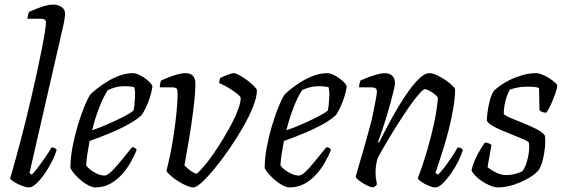

<svg xmlns="http://www.w3.org/2000/svg" viewBox="-20 -820 2463 840"><path d="M107 0Q95 0 76.5 -7Q58 -14 42.5 -23.5Q27 -33 24 -39Q29 -55 36 -79.5Q43 -104 52 -137Q61 -170 71 -208Q81 -246 91 -286Q104 -338 117 -393.5Q130 -449 141.5 -502.5Q153 -556 162 -601Q171 -646 176 -677.5Q181 -709 181 -721Q181 -731 175 -734.5Q169 -738 159 -738H100Q100 -744 102.5 -754Q105 -764 107 -768Q125 -776 144 -783.5Q163 -791 181 -795.5Q199 -800 213 -800Q233 -800 249 -789.5Q265 -779 265 -757Q265 -754 262 -734.5Q259 -715 253 -691L109 -63L119 -56Q129 -65 145 -86Q161 -107 178 -131.5Q195 -156 205 -175Q213 -175 219.5 -172Q226 -169 228 -164Q222 -143 208 -115Q194 -87 176 -61Q158 -35 139.5 -17.5Q121 0 107 0Z M396 0Q386 0 371 -7Q356 -14 340.5 -26Q325 -38 311 -53Q297 -68 288 -84Q288 -129 297.5 -178Q307 -227 320.5 -272Q334 -317 348.5 -352.5Q363 -388 374 -405Q383 -415 403 -431Q423 -447 449 -463Q475 -479 504 -489.5Q533 -500 562 -500Q576 -500 596 -489Q616 -478 631 -464Q646 -450 647 -441Q644 -420 636.5 -396Q629 -372 619 -351Q609 -330 600 -317Q582 -299 546 -278.5Q510 -258 464.5 -239Q419 -220 372 -203Q366 -172 362 -145Q358 -118 357 -97Q363 -87 376.5 -76.5Q390 -66 406.5 -59Q423 -52 437 -52Q446 -52 457 -60.5Q468 -69 482.5 -85Q497 -101 515.5 -124Q534 -147 558 -176Q566 -176 571 -172.5Q576 -169 578 -164Q568 -139 552 -110.5Q536 -82 513.5 -57Q491 -32 462 -16Q433 0 396 0ZM383 -250Q415 -261 449.5 -276Q484 -291 515 -306.5Q546 -322 564 -336Q566 -345 567.5 -356Q569 -367 569 -374Q571 -392 571 -409.5Q571 -427 567 -439Q556 -441 545.5 -442Q535 -443 527 -443Q504 -443 485.5 -438Q467 -433 452 -426Q433 -398 414.5 -350.5Q396 -303 383 -250Z M826 0Q815 0 799 -6.5Q783 -13 765.5 -23.5Q748 -34 732.5 -46.5Q717 -59 708 -72Q716 -103 723.5 -138.5Q731 -174 737 -211.5Q743 -249 747.5 -285.5Q752 -322 754.5 -355Q757 -388 757 -415Q757 -430 751 -434Q745 -438 732 -438H679Q679 -446 681 -455Q683 -464 685 -468Q703 -476 722.5 -483.5Q742 -491 760 -495.5Q778 -500 791 -500Q813 -500 824 -488.5Q835 -477 835 -454Q835 -421 829.5 -371.5Q824 -322 816 -268Q808 -214 799.5 -168.5Q791 -123 787 -96Q793 -90 803.5 -81Q814 -72 824.5 -66Q835 -60 841 -60Q854 -71 873.5 -94Q893 -117 914.5 -148Q936 -179 957 -214Q978 -249 995.5 -282.5Q1013 -316 1023 -344.5Q1033 -373 1033 -391Q1033 -397 1021.5 -406.5Q1010 -416 993.5 -427Q977 -438 961.5 -446Q946 -454 939 -456Q939 -461 940.5 -468Q942 -475 943 -478Q951 -483 962.5 -487.5Q974 -492 985 -496Q996 -500 1002 -500Q1011 -500 1027.5 -491Q1044 -482 1062 -468.5Q1080 -455 1092 -442.5Q1104 -430 1104 -424Q1104 -396 1087.5 -354Q1071 -312 1043.5 -264Q1016 -216 984 -169.5Q952 -123 920.5 -84.5Q889 -46 864 -23Q839 0 826 0Z M1246 0Q1236 0 1221 -7Q1206 -14 1190.5 -26Q1175 -38 1161 -53Q1147 -68 1138 -84Q1138 -129 1147.5 -178Q1157 -227 1170.5 -272Q1184 -317 1198.5 -352.5Q1213 -388 1224 -405Q1233 -415 1253 -431Q1273 -447 1299 -463Q1325 -479 1354 -489.5Q1383 -500 1412 -500Q1426 -500 1446 -489Q1466 -478 1481 -464Q1496 -450 1497 -441Q1494 -420 1486.5 -396Q1479 -372 1469 -351Q1459 -330 1450 -317Q1432 -299 1396 -278.5Q1360 -258 1314.5 -239Q1269 -220 1222 -203Q1216 -172 1212 -145Q1208 -118 1207 -97Q1213 -87 1226.5 -76.5Q1240 -66 1256.5 -59Q1273 -52 1287 -52Q1296 -52 1307 -60.5Q1318 -69 1332.5 -85Q1347 -101 1365.5 -124Q1384 -147 1408 -176Q1416 -176 1421 -172.5Q1426 -169 1428 -164Q1418 -139 1402 -110.5Q1386 -82 1363.5 -57Q1341 -32 1312 -16Q1283 0 1246 0ZM1233 -250Q1265 -261 1299.5 -276Q1334 -291 1365 -306.5Q1396 -322 1414 -336Q1416 -345 1417.5 -356Q1419 -367 1419 -374Q1421 -392 1421 -409.5Q1421 -427 1417 -439Q1406 -441 1395.5 -442Q1385 -443 1377 -443Q1354 -443 1335.5 -438Q1317 -433 1302 -426Q1283 -398 1264.5 -350.5Q1246 -303 1233 -250Z M1613 0Q1606 0 1594 -5Q1582 -10 1569.5 -17.5Q1557 -25 1547.5 -33Q1538 -41 1536 -46Q1540 -60 1549 -92Q1558 -124 1571 -168Q1584 -212 1597 -261Q1606 -293 1613 -327.5Q1620 -362 1624.5 -387Q1629 -412 1629 -419Q1629 -430 1622.5 -434Q1616 -438 1604 -438H1551Q1551 -446 1553 -454Q1555 -462 1557 -468Q1575 -476 1594 -483Q1613 -490 1631.5 -495Q1650 -500 1663 -500Q1684 -500 1696 -488.5Q1708 -477 1708 -456Q1708 -447 1702.5 -424.5Q1697 -402 1689 -372Q1681 -342 1671 -309Q1661 -276 1651 -247Q1641 -218 1634 -199L1638 -195Q1655 -230 1676.5 -270.5Q1698 -311 1722 -351.5Q1746 -392 1770.5 -425.5Q1795 -459 1817.5 -479.5Q1840 -500 1858 -500Q1872 -500 1890.5 -491.5Q1909 -483 1927 -471Q1945 -459 1957.5 -447Q1970 -435 1971 -429Q1971 -392 1963 -345.5Q1955 -299 1943 -252Q1931 -205 1918 -164Q1905 -123 1896 -96Q1887 -69 1885 -63L1896 -56Q1906 -64 1922.5 -85.5Q1939 -107 1956 -132.5Q1973 -158 1982 -175Q1992 -175 1998 -171Q2004 -167 2005 -164Q1999 -143 1985.5 -115.5Q1972 -88 1953.5 -61.5Q1935 -35 1917 -17.5Q1899 0 1884 0Q1873 0 1856 -7Q1839 -14 1825 -23.5Q1811 -33 1808 -40Q1813 -52 1825.5 -88.5Q1838 -125 1853 -177Q1868 -229 1880 -285.5Q1892 -342 1896 -393Q1889 -403 1877.5 -411Q1866 -419 1855.5 -424.5Q1845 -430 1839 -430Q1832 -430 1813 -408.5Q1794 -387 1769.5 -351.5Q1745 -316 1719.5 -276Q1694 -236 1671 -197Q1648 -158 1633 -130Q1628 -115 1625.5 -98.5Q1623 -82 1623 -66Q1623 -53 1624.5 -41Q1626 -29 1629 -14Q1628 -11 1624.5 -7.5Q1621 -4 1613 0Z M2161 0Q2144 0 2124.5 -8Q2105 -16 2087.5 -28Q2070 -40 2058 -53Q2046 -66 2043 -75Q2049 -101 2060.5 -126Q2072 -151 2084 -170Q2096 -189 2101 -196Q2108 -196 2113.5 -194.5Q2119 -193 2123.5 -190.5Q2128 -188 2130 -185Q2127 -169 2122.5 -142Q2118 -115 2113 -89Q2128 -76 2150.5 -65Q2173 -54 2197 -54Q2216 -54 2234 -59Q2252 -64 2264 -70Q2272 -78 2278.5 -94Q2285 -110 2289.5 -129.5Q2294 -149 2295 -167Q2296 -185 2294 -195Q2292 -201 2273.5 -209Q2255 -217 2229 -227.5Q2203 -238 2176.5 -249Q2150 -260 2131.5 -271.5Q2113 -283 2110 -293Q2110 -305 2113 -329.5Q2116 -354 2123 -380.5Q2130 -407 2141 -423Q2149 -431 2166.5 -444Q2184 -457 2209 -469.5Q2234 -482 2264.5 -491Q2295 -500 2327 -500Q2336 -500 2351.5 -494Q2367 -488 2382 -478.5Q2397 -469 2407.5 -459.5Q2418 -450 2418 -444Q2418 -436 2410 -412.5Q2402 -389 2391 -364.5Q2380 -340 2370 -327Q2364 -327 2357.5 -328.5Q2351 -330 2346.5 -333Q2342 -336 2340 -338Q2340 -351 2339.5 -369Q2339 -387 2339 -405Q2339 -423 2338 -435Q2328 -439 2314.5 -440Q2301 -441 2288 -441Q2262 -441 2240 -436Q2218 -431 2211 -428Q2201 -413 2192.5 -382.5Q2184 -352 2184 -321Q2194 -312 2218.5 -302Q2243 -292 2272.5 -280Q2302 -268 2327.5 -255Q2353 -242 2364 -227Q2367 -204 2364 -174Q2361 -144 2354 -117.5Q2347 -91 2336 -75Q2323 -60 2302 -46.5Q2281 -33 2256.5 -22.5Q2232 -12 2207 -6Q2182 0 2161 0Z"/></svg>

Font: Texturina Medium 12pt ExtraLight
Style: Italic
Weight: 250
Italic angle: -11°
Version: Version 1.002